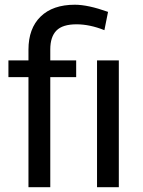

<svg xmlns="http://www.w3.org/2000/svg" viewBox="-20 -780 594 800"><path d="M475.1 0H384.3V-528.3H475.1ZM98.6 0V-458.5H15.1V-528.3H98.6V-573.2Q98.6 -661.6 149.2 -710.9Q199.7 -760.3 292 -760.3Q346.7 -760.3 430.2 -730.5L415 -654.3Q354 -678.7 298.8 -678.7Q240.7 -678.7 215.1 -652.6Q189.5 -626.5 189.5 -574.2V-528.3H297.4V-458.5H189.5V0Z"/></svg>

Font: MAUL
Style: Regular
Weight: 400
Designer: MAUL
Version: Version 1.0; 2020; ttfautohint (v1.8.3)